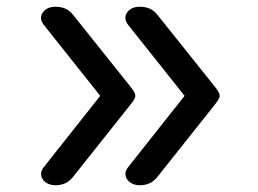

<svg xmlns="http://www.w3.org/2000/svg" viewBox="-20 -535 765 569"><path d="M145 14Q127 14 115.5 5.5Q104 -3 102 -15.5Q100 -28 110 -40L277 -251L110 -461Q95 -480 106.5 -497.5Q118 -515 145 -515Q160 -515 173.5 -509.5Q187 -504 199 -488L358 -289Q372 -272 376.5 -264.5Q381 -257 381 -251Q381 -246 376.5 -238.5Q372 -231 358 -214L199 -14Q187 2 173.5 8Q160 14 145 14ZM395 14Q377 14 365.5 5.5Q354 -3 352 -15.5Q350 -28 360 -40L527 -251L360 -461Q345 -480 356.5 -497.5Q368 -515 395 -515Q410 -515 423.5 -509.5Q437 -504 449 -488L608 -289Q622 -272 626.5 -264.5Q631 -257 631 -251Q631 -246 626.5 -238.5Q622 -231 608 -214L449 -14Q437 2 423.5 8Q410 14 395 14Z"/></svg>

Font: Playwrite IT Moderna
Style: Regular
Weight: 400
Designer: Veronika Burian, José Scaglione
Foundry: TypeTogether
Version: Version 1.002